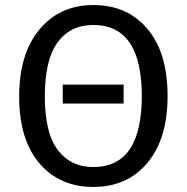

<svg xmlns="http://www.w3.org/2000/svg" viewBox="-20 -721 732 753"><path d="M346.2 -701.2Q479 -701.2 558.1 -607.9Q637.2 -514.6 637.2 -344.2Q637.2 -176.3 557.9 -82Q478.5 12.2 346.2 12.2Q213.9 12.2 134.5 -80.6Q55.2 -173.3 55.2 -342.8Q55.2 -510.3 135 -605.7Q214.8 -701.2 346.2 -701.2ZM346.2 -623Q255.9 -623 205.8 -554.9Q155.8 -486.8 155.8 -342.8Q155.8 -199.7 206.5 -132.8Q257.3 -65.9 346.2 -65.9Q536.1 -65.9 536.1 -344.2Q536.1 -623 346.2 -623ZM464.8 -389.2V-314.9H226.1V-389.2Z"/></svg>

Font: FiraGO
Style: Regular
Weight: 400
Designer: bBox Type
Foundry: bBox Type GmbH
Version: Version 1.001;PS 001.001;hotconv 1.0.88;makeotf.lib2.5.64775